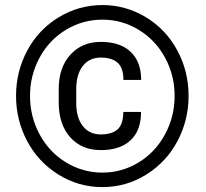

<svg xmlns="http://www.w3.org/2000/svg" viewBox="-20 -741 826 771"><path d="M546.4 -291.5Q546.4 -216.8 504.2 -177.5Q461.9 -138.2 384.8 -138.2Q308.1 -138.2 262 -189.7Q215.8 -241.2 215.8 -330.1V-383.8Q215.8 -469.7 262.5 -521.2Q309.1 -572.8 384.8 -572.8Q462.9 -572.8 504.9 -532.7Q546.9 -492.7 546.9 -419.9H475.6Q475.6 -468.3 452.4 -489Q429.2 -509.8 384.8 -509.8Q338.9 -509.8 312.5 -476.1Q286.1 -442.4 286.1 -382.3V-327.1Q286.1 -268.6 312.5 -234.9Q338.9 -201.2 384.8 -201.2Q429.7 -201.2 452.4 -221.7Q475.1 -242.2 475.1 -291.5ZM100.6 -356Q100.6 -272 139.6 -200.4Q178.7 -128.9 245.8 -88.4Q313 -47.9 391.1 -47.9Q469.2 -47.9 536.1 -88.4Q603 -128.9 642.1 -200.4Q681.2 -272 681.2 -356Q681.2 -439 642.6 -509.8Q604 -580.6 536.9 -621.3Q469.7 -662.1 391.1 -662.1Q313 -662.1 245.6 -621.8Q178.2 -581.5 139.4 -510.3Q100.6 -439 100.6 -356ZM44.4 -356Q44.4 -454.6 90.1 -539.1Q135.7 -623.5 216.6 -672.1Q297.4 -720.7 391.1 -720.7Q484.9 -720.7 565.4 -672.1Q646 -623.5 691.7 -539.1Q737.3 -454.6 737.3 -356Q737.3 -259.8 693.4 -175.8Q649.4 -91.8 568.6 -40.8Q487.8 10.3 391.1 10.3Q294.9 10.3 214.1 -40.3Q133.3 -90.8 88.9 -174.8Q44.4 -258.8 44.4 -356Z"/></svg>

Font: Vazir FD-UI
Style: Regular-FD-UI
Weight: 400
Designer: Saber Rastikerdar
Foundry: Saber Rastikerdar
Version: Version 30.1.0